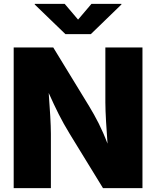

<svg xmlns="http://www.w3.org/2000/svg" viewBox="-20 -973 808 993"><path d="M50.8 0H243.2V-280.8C243.2 -328.1 238.3 -407.7 231.9 -492.2C269.5 -408.7 296.4 -353 340.8 -280.3L512.7 0H716.8V-727.5H524.9V-442.9C524.9 -390.6 530.8 -303.7 536.1 -230C505.4 -311 475.6 -366.2 440.9 -423.8L255.4 -727.5H50.8ZM314.5 -953.1H159.7V-949.7L318.4 -796.4H449.7L607.9 -949.7V-953.1H453.1L383.8 -871.6Z"/></svg>

Font: Raveo ExtraBold
Style: Regular
Weight: 800
Designer: Jakub Foglar, Rasmus Andersson (Inter)
Foundry: Jakubfoglar.com
Version: Version 1.100;Glyphs 3.2.3 (3260)